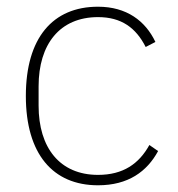

<svg xmlns="http://www.w3.org/2000/svg" viewBox="-20 -540 531 572"><path d="M272 12C362 12 418 -29 451 -90L425 -108C394 -52 347 -19 272 -19C158 -19 95 -100 95 -225V-283C95 -408 158 -489 272 -489C342 -489 385 -457 414 -400L443 -415C413 -478 357 -520 272 -520C137 -520 57 -427 57 -254C57 -82 137 12 272 12Z"/></svg>

Font: IBM Plex Arabic ExtraLight
Style: Regular
Weight: 200
Designer: Mike Abbink, Paul van der Laan, Pieter van Rosmalen, Wael Morcos, Khajak Apelian
Foundry: Bold Monday
Version: Version 1.0